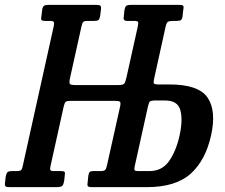

<svg xmlns="http://www.w3.org/2000/svg" viewBox="-62 -770 924 790"><path d="M273.5 -662.5 226 -448.5Q222 -429.5 225.5 -424.8Q229 -420 248.5 -420H425Q444.5 -420 449.2 -426Q454 -432 458.5 -452L504.5 -659Q508 -674.5 506.2 -679.2Q504.5 -684 489 -684H461.5Q451 -684 448.2 -688.8Q445.5 -693.5 447.5 -704L450 -727.5Q452.5 -742 457.5 -746Q462.5 -750 476.5 -750H675Q688 -750 691.5 -746.5Q695 -743 692 -729.5L689 -702Q687 -690.5 682.2 -687.2Q677.5 -684 665.5 -684H652Q635.5 -684 629.2 -680.5Q623 -677 619.5 -660.5L572 -445.5Q568.5 -430.5 571.5 -426.5Q574.5 -422.5 590 -422.5H635.5Q755 -422.5 792 -368.5Q829 -314.5 806.5 -213Q784 -111 722.8 -55.5Q661.5 0 541.5 0H316.5Q302 0 299.2 -4.2Q296.5 -8.5 299 -24L301.5 -47.5Q303.5 -58.5 307 -62.2Q310.5 -66 321 -66H351Q366 -66 370.8 -71.2Q375.5 -76.5 378.5 -91L432 -331Q435.5 -347 431.8 -351Q428 -355 413 -355H229Q214 -355 209 -351.5Q204 -348 200.5 -333.5L146 -87.5Q143 -75 145.2 -70.5Q147.5 -66 160.5 -66H190.5Q200.5 -66 203.5 -63Q206.5 -60 204.5 -48.5L202 -26Q199 -8.5 192.8 -4.2Q186.5 0 169.5 0H-22.5Q-36 0 -39.8 -3.8Q-43.5 -7.5 -41 -22L-38.5 -43.5Q-35.5 -57.5 -30.8 -61.8Q-26 -66 -12.5 -66H4.5Q17.5 -66 22.8 -68.8Q28 -71.5 31 -84.5L159.5 -664Q162 -676.5 158.8 -680.2Q155.5 -684 143.5 -684H123Q110.5 -684 108.2 -688.8Q106 -693.5 109 -708L111.5 -729.5Q113.5 -742.5 119.2 -746.2Q125 -750 137 -750H333.5Q345.5 -750 350.2 -747Q355 -744 353.5 -731.5L350 -703.5Q347.5 -691 343 -687.5Q338.5 -684 326 -684H298Q285 -684 280.8 -680Q276.5 -676 273.5 -662.5ZM552.5 -66Q604.5 -66 633.5 -107Q662.5 -148 677 -213Q691 -277.5 680 -317Q669 -356.5 617.5 -356.5H574.5Q559.5 -356.5 555 -352.5Q550.5 -348.5 547 -333L492 -84.5Q489.5 -73.5 492 -69.8Q494.5 -66 505.5 -66Z"/></svg>

Font: Besley* Condensed Medium
Style: Italic
Weight: 500
Width: 3
Italic angle: -13°
Designer: Owen Earl
Foundry: indestructible type*
Version: Version 3.000; ttfautohint (v1.8.3)